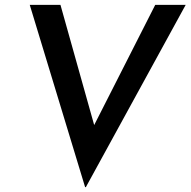

<svg xmlns="http://www.w3.org/2000/svg" viewBox="-20 -746 788 794"><path d="M332 28 103 -726H230L393 -145L333 -157L622 -726H748L335 28Z"/></svg>

Font: Josefin Sans Thin Medium
Style: Italic
Weight: 500
Italic angle: -7°
Version: Version 2.000